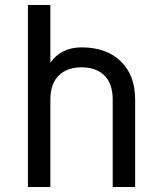

<svg xmlns="http://www.w3.org/2000/svg" viewBox="-20 -750 640 770"><path d="M92 0V-730H182V-499Q226 -560 307 -560Q407 -560 464.5 -504Q522 -448 522 -351V0H432V-350Q432 -414 399 -447Q366 -480 307 -480Q249 -480 215.5 -447Q182 -414 182 -350V0Z"/></svg>

Font: Tiny
Style: Regular
Weight: 400
Designer: Philipp Nurullin, Konstantin Bulenkov
Foundry: JetBrains
Version: Version 2.251; ttfautohint (v1.8.4.7-5d5b)